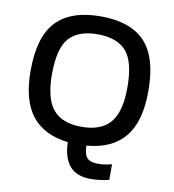

<svg xmlns="http://www.w3.org/2000/svg" viewBox="-95 -795 965 1065"><g transform="rotate(10 387.0 -262.0)"><path d="M544 183Q515 187 488 187Q405 187 367 140Q329 93 327 8Q191 -8 123 -94Q55 -180 55 -348Q55 -539 137.5 -625Q220 -711 387 -711Q554 -711 636 -625Q718 -539 718 -348Q718 -177 647 -90Q576 -3 432 9Q433 59 451 78Q469 97 513 97Q552 97 590 86V174Q572 179 544 183ZM387 -89Q496 -89 548 -149.5Q600 -210 600 -348Q600 -494 548 -552Q496 -610 387 -610Q278 -610 226.5 -552Q175 -494 175 -348Q175 -210 226.5 -149.5Q278 -89 387 -89Z"/></g></svg>

Font: Kanit Cyrillic
Style: Regular
Weight: 400
Designer: Katatrad Team, Sasha Pavljenko
Foundry: CadsonDemak, Pavljenko + Design
Version: Version 1.002;Fontself Maker 3.5.7